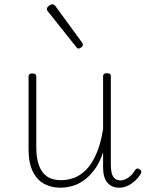

<svg xmlns="http://www.w3.org/2000/svg" viewBox="-20 -856 687 894"><path d="M261 18Q220 18 186.5 0.5Q153 -17 133 -57Q113 -97 113 -161V-499Q113 -507 117 -510.5Q121 -514 130 -514Q140 -514 144.5 -510.5Q149 -507 149 -499V-169Q149 -121 161 -87Q173 -53 198 -35Q223 -17 264 -17Q295 -17 325 -28Q355 -39 381.5 -66Q408 -93 428.5 -139.5Q449 -186 460 -255V-500Q460 -509 464.5 -512Q469 -515 479 -515Q488 -515 492 -512Q496 -509 496 -500V-89Q496 -67 500 -50.5Q504 -34 514.5 -25Q525 -16 541 -16Q552 -16 563.5 -21Q575 -26 587 -36.5Q599 -47 609 -64Q614 -71 619.5 -71.5Q625 -72 631 -67Q637 -63 638 -58Q639 -53 636 -48Q624 -28 608 -13.5Q592 1 573.5 9.5Q555 18 535 18Q517 18 503.5 12Q490 6 480 -5.5Q470 -17 465 -35Q460 -53 460 -76V-147Q444 -98 419.5 -65.5Q395 -33 368 -14.5Q341 4 313 11Q285 18 261 18ZM347 -630Q344 -630 341 -631Q338 -632 336 -636L202 -804Q200 -807 199 -809Q198 -811 198 -814Q198 -819 202.5 -824Q207 -829 213 -832.5Q219 -836 224 -836Q231 -836 237 -829L362 -658Q364 -655 365 -652.5Q366 -650 366 -648Q366 -642 359 -636Q352 -630 347 -630Z"/></svg>

Font: Playwrite HR Lijeva Thin
Style: Regular
Weight: 250
Designer: Veronika Burian, José Scaglione
Foundry: TypeTogether
Version: Version 1.002